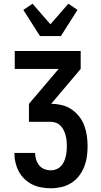

<svg xmlns="http://www.w3.org/2000/svg" viewBox="-20 -1008 540 1028"><path d="M253 0Q227 0 201.5 -4.5Q176 -9 153.5 -20Q131 -31 112 -49Q93 -67 81 -89.5Q69 -112 63 -137Q57 -162 57 -188V-189H168V-188Q168 -171 173.5 -153.5Q179 -136 190 -122.5Q201 -109 218 -102.5Q235 -96 253 -96Q267 -96 281 -101.5Q295 -107 305 -117Q315 -127 321.5 -140.5Q328 -154 331.5 -168Q335 -182 336.5 -196.5Q338 -211 338 -226Q338 -241 336.5 -255.5Q335 -270 331 -284.5Q327 -299 320.5 -312Q314 -325 303.5 -335.5Q293 -346 279 -351Q265 -356 250 -356H135V-452L294 -639H59V-735H412V-639L254 -452Q282 -452 310 -445.5Q338 -439 361.5 -423.5Q385 -408 403 -385.5Q421 -363 431 -336.5Q441 -310 445 -281.5Q449 -253 449 -225Q449 -197 445 -169Q441 -141 430.5 -114.5Q420 -88 402.5 -65.5Q385 -43 361 -28Q337 -13 309 -6.5Q281 0 253 0ZM194 -815 105 -955 154 -988 250 -878 346 -988 395 -955 306 -815Z"/></svg>

Font: Iosevka Term
Style: Bold
Weight: 700
Monospace: yes
Designer: Belleve Invis
Foundry: Belleve Invis
Version: Version 30.0.1